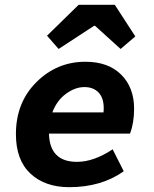

<svg xmlns="http://www.w3.org/2000/svg" viewBox="-20 -764 640 796"><path d="M267 12Q167 12 106.5 -44Q46 -100 46 -208Q46 -339 131 -423.5Q216 -508 334 -508Q429 -508 482.5 -454.5Q536 -401 536 -313Q536 -255 519 -210H183Q186 -93 299 -93Q369 -93 447 -145L493 -54Q400 12 267 12ZM330 -403Q292 -403 254 -375.5Q216 -348 197 -298H409Q410 -304 410 -316Q410 -358 388.5 -380.5Q367 -403 330 -403ZM223 -561 175 -616 306 -744H456L541 -613L480 -561L374 -657H370Z"/></svg>

Font: TypoPRO Source Code Pro
Style: Bold Italic
Weight: 700
Italic angle: -11°
Monospace: yes
Designer: Paul D. Hunt, Teo Tuominen
Foundry: Adobe Systems Incorporated
Version: Version 1.030;PS 1.0;hotconv 1.0.84;makeotf.lib2.5.63406